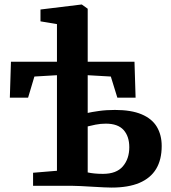

<svg xmlns="http://www.w3.org/2000/svg" viewBox="-20 -840 772 868"><path d="M484.5 8Q474 8 450.2 7Q426.5 6 398.2 4.2Q370 2.5 344.8 1.2Q319.5 0 306 0H129.5V-59L237.5 -68V-500L135.5 -494L107 -398.5H24.5L29.5 -561H237.5V-731L163 -743.5V-797L347.5 -819.5H350L376.5 -800.5V-561H588L593 -398.5H510.5L481 -494L376.5 -500V-329.5Q393.5 -333.5 426.5 -338.2Q459.5 -343 499.5 -343Q573.5 -343 620.2 -323.2Q667 -303.5 689 -266.8Q711 -230 711 -180Q711 -118 685.8 -76.2Q660.5 -34.5 610.2 -13.2Q560 8 484.5 8ZM445.5 -54Q506.5 -54 535.5 -88Q564.5 -122 564.5 -174.5Q564.5 -223.5 538.8 -252.2Q513 -281 458.5 -281Q435 -281 412 -276.5Q389 -272 376.5 -268.5V-60.5Q389.5 -57.5 406.8 -55.8Q424 -54 445.5 -54Z"/></svg>

Font: Merriweather 20pt
Style: Bold
Weight: 700
Version: Version 2.100